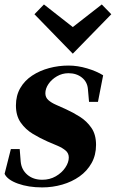

<svg xmlns="http://www.w3.org/2000/svg" viewBox="-22 -806 509 844"><path d="M163.4 17.8Q103 17.8 56.7 1.1Q10.4 -15.6 -1.8 -41.8L25.8 -150.8H64.6L69 -95.2Q72.4 -60 98.2 -37.9Q124 -15.8 164 -15.8Q196.6 -15.8 223 -30.9Q249.4 -46 264.9 -69Q280.4 -92 280.4 -113.6Q280.4 -132.2 266.7 -144Q253 -155.8 231.6 -165Q210.2 -174.2 186.4 -184.2Q153.8 -198.6 122 -217.8Q90.2 -237 69.1 -267.1Q48 -297.2 48 -342.4Q48 -385.8 67.1 -418.8Q86.2 -451.8 119.4 -473.7Q152.6 -495.6 194 -506.7Q235.4 -517.8 279.4 -517.8Q319 -517.8 360.6 -505.5Q402.2 -493.2 431.4 -475L408.6 -358.2H369.4L364.4 -414.8Q361.8 -446 338 -465.1Q314.2 -484.2 278.8 -484.2Q251.6 -484.2 228.2 -470.6Q204.8 -457 191.1 -436.8Q177.4 -416.6 177.4 -396Q177.4 -377.8 190.6 -366Q203.8 -354.2 224.7 -345.2Q245.6 -336.2 268 -325.8Q299 -311.8 329.3 -292.6Q359.6 -273.4 379.9 -243.9Q400.2 -214.4 400.2 -169.2Q400.2 -124.2 380.6 -89.2Q361 -54.2 327.6 -30.5Q294.2 -6.8 251.6 5.5Q209 17.8 163.4 17.8ZM298 -570 129.4 -743.4 171.2 -786.4 298 -687 425.4 -786.4 467.2 -743.4Z"/></svg>

Font: Wittgenstein
Style: Italic
Weight: 400
Italic angle: -11°
Designer: Jörg Drees
Foundry: Jörg Drees
Version: Version 1.500